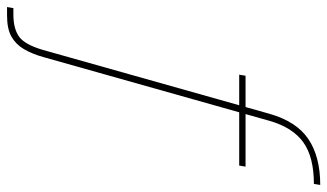

<svg xmlns="http://www.w3.org/2000/svg" viewBox="-310 -581 929 545"><g transform="rotate(90 154.5 -308.5)"><path d="M-98 136 -95 118H-77Q-36 118 -13.5 101.5Q9 85 24 33L205 -609Q227 -686 277 -719.5Q327 -753 407 -753L404 -735Q328 -735 286 -705Q244 -675 225 -609L44 33Q35 65 21.5 88Q8 111 -14 123.5Q-36 136 -74 136ZM94 -523 97 -541H355L352 -523Z"/></g></svg>

Font: DM Sans 17pt Thin
Style: Italic
Weight: 250
Italic angle: -10°
Version: Version 4.004;gftools[0.9.30]